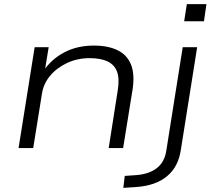

<svg xmlns="http://www.w3.org/2000/svg" viewBox="-20 -718 1038 931"><path d="M70 0 148 -489H216L197 -373H190Q230 -432 292.5 -464.5Q355 -497 435 -497Q504 -497 550 -474.5Q596 -452 615 -405.5Q634 -359 623 -285L577 0H507L551 -280Q560 -337 547.5 -370.5Q535 -404 502 -420Q469 -436 415 -436Q355 -436 305 -412.5Q255 -389 222.5 -350Q190 -311 183 -261L141 0ZM873 -615 886 -698H981L969 -615ZM578 193 585 135 642 131Q703 126 740 97.5Q777 69 786 15L866 -489H936L857 8Q851 49 834.5 81Q818 113 790.5 136Q763 159 725 172.5Q687 186 638 189Z"/></svg>

Font: Nunito Sans 10pt Expanded Light
Style: Italic
Weight: 300
Width: 7
Italic angle: -9°
Designer: Vernon Adams
Foundry: Vernon Adams
Version: Version 3.101;gftools[0.9.27]